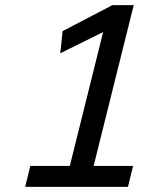

<svg xmlns="http://www.w3.org/2000/svg" viewBox="-20 -728 616 748"><path d="M498.5 -81.5 478.5 0H78.1L98.1 -81.5H252L381.8 -603L214.8 -520.5L224.1 -606.9L418 -708H501L344.7 -81.5Z"/></svg>

Font: Andika
Style: Italic
Weight: 400
Italic angle: -14°
Designer: Victor Gaultney, Annie Olsen, Julie Remington, Don Collingsworth, Eric Hays, Becca Hirsbrunner
Foundry: SIL International
Version: Version 6.101